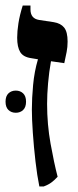

<svg xmlns="http://www.w3.org/2000/svg" viewBox="-35 -667 283 693"><path d="M107 6Q99 -33 93 -85Q87 -137 83.5 -187.5Q80 -238 80 -272Q80 -312 84.5 -360.5Q89 -409 102 -453L78 -457Q49 -461 38 -479Q27 -497 27 -531Q27 -554 31.5 -583Q36 -612 47 -647H75V-633Q75 -600 106 -595L159 -587Q184 -583 196.5 -567.5Q209 -552 209 -517Q209 -497 205.5 -479.5Q202 -462 197 -439L149 -446Q142 -407 138.5 -366.5Q135 -326 135 -292Q135 -218 147.5 -148.5Q160 -79 173 -29Q161 -16 150 -8Q139 0 123 6ZM-15 -300Q-15 -320 -4.5 -330Q6 -340 22 -340Q38 -340 48.5 -330Q59 -320 59 -300Q59 -280 48.5 -270Q38 -260 22 -260Q6 -260 -4.5 -270Q-15 -280 -15 -300Z"/></svg>

Font: Noto Serif Hebrew Condensed
Style: Bold
Weight: 700
Width: 3
Designer: Monotype Design Team
Foundry: Monotype Imaging Inc.
Version: Version 2.004; ttfautohint (v1.8.4.7-5d5b)